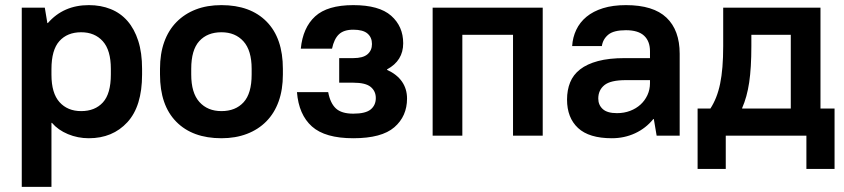

<svg xmlns="http://www.w3.org/2000/svg" viewBox="-20 -530 3295 750"><path d="M65 -500H155L165 -440H167Q228 -510 327 -510Q374 -510 412.5 -494.5Q451 -479 478 -448Q505 -417 520 -370.5Q535 -324 535 -261V-239Q535 -115 477.5 -52.5Q420 10 327 10Q284 10 245.5 -6Q207 -22 183 -50H181V200H65ZM297 -96Q351 -96 382 -130Q413 -164 413 -239V-261Q413 -334 381.5 -369Q350 -404 297 -404Q243 -404 212 -369.5Q181 -335 181 -260V-238Q181 -166 212.5 -131Q244 -96 297 -96Z M845 10Q732 10 668.5 -54.5Q605 -119 605 -239V-261Q605 -320 621.5 -366Q638 -412 669.5 -444Q701 -476 745 -493Q789 -510 845 -510Q958 -510 1021.5 -445.5Q1085 -381 1085 -261V-239Q1085 -180 1068.5 -134Q1052 -88 1020.5 -56Q989 -24 944.5 -7Q900 10 845 10ZM845 -96Q900 -96 931.5 -130.5Q963 -165 963 -239V-261Q963 -333 931 -368.5Q899 -404 845 -404Q790 -404 758.5 -369.5Q727 -335 727 -261V-239Q727 -167 759 -131.5Q791 -96 845 -96Z M1360 10Q1250 10 1198.5 -36Q1147 -82 1140 -170H1262Q1270 -127 1292 -106.5Q1314 -86 1360 -86Q1408 -86 1428 -102.5Q1448 -119 1448 -147Q1448 -174 1428 -190.5Q1408 -207 1360 -207H1305V-303H1360Q1398 -303 1415.5 -318Q1433 -333 1433 -358Q1433 -384 1415.5 -399Q1398 -414 1360 -414Q1323 -414 1304 -396Q1285 -378 1277 -340H1155Q1163 -422 1211 -466Q1259 -510 1360 -510Q1461 -510 1508 -468.5Q1555 -427 1555 -361Q1555 -293 1492 -259V-257Q1530 -240 1550 -211.5Q1570 -183 1570 -145Q1570 -76 1520.5 -33Q1471 10 1360 10Z M1670 -500H2100V0H1984V-394H1786V0H1670Z M2370 10Q2281 10 2238 -30Q2195 -70 2195 -141Q2195 -178 2207 -208Q2219 -238 2246 -259Q2273 -280 2316 -291.5Q2359 -303 2420 -303H2519V-330Q2519 -369 2496 -390.5Q2473 -412 2425 -412Q2377 -412 2356 -394.5Q2335 -377 2331 -350H2215Q2217 -384 2231 -413.5Q2245 -443 2271 -464.5Q2297 -486 2335.5 -498Q2374 -510 2425 -510Q2532 -510 2583.5 -461Q2635 -412 2635 -320V0H2545L2534 -65H2532Q2503 -29 2461 -9.5Q2419 10 2370 10ZM2390 -88Q2418 -88 2441.5 -97Q2465 -106 2482 -121.5Q2499 -137 2509 -158.5Q2519 -180 2519 -205V-217H2425Q2365 -217 2341 -197.5Q2317 -178 2317 -145Q2317 -120 2334.5 -104Q2352 -88 2390 -88Z M2705 -106H2755Q2768 -126 2777.5 -150Q2787 -174 2793 -203Q2799 -232 2802 -268.5Q2805 -305 2805 -350V-500H3185V-106H3240V130H3130V0H2815V130H2705ZM3069 -106V-394H2915V-350Q2915 -265 2906.5 -208Q2898 -151 2879 -108V-106Z"/></svg>

Font: PT Root UI Bold
Style: Regular
Weight: 700
Designer: Vitaly Kuzmin
Foundry: ParaType Ltd.
Version: Version 2.000G